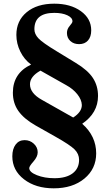

<svg xmlns="http://www.w3.org/2000/svg" viewBox="-20 -850 600 1044"><path d="M208 -307 378 -211Q425 -241 425 -279Q424 -308 400.5 -337.5Q377 -367 340 -387L200 -466Q143 -434 143 -392Q143 -343 208 -307ZM281 -107 173 -168Q110 -204 80 -246.5Q50 -289 50 -346Q50 -452 149 -499Q112 -526 90.5 -569.5Q69 -613 69 -660Q69 -737 125 -783.5Q181 -830 275 -830Q363 -830 419.5 -789.5Q476 -749 476 -685Q476 -650 458.5 -630Q441 -610 410 -610Q381 -610 362.5 -627Q344 -644 344 -671Q344 -692 359 -709Q374 -726 374 -734Q374 -754 346 -767Q318 -780 275 -780Q167 -780 167 -691Q167 -665 189 -641.5Q211 -618 287 -572L392 -508Q458 -468 485.5 -425.5Q513 -383 513 -328Q513 -236 427 -177Q503 -110 503 -16Q503 68 439 121Q375 174 272 174Q174 174 110.5 125Q47 76 47 0Q47 -40 65 -64Q83 -88 114 -88Q143 -88 164 -68.5Q185 -49 185 -22Q185 2 162 28Q139 54 139 64Q139 86 180.5 102.5Q222 119 276 119Q340 119 375 92.5Q410 66 410 19Q410 -13 385.5 -37.5Q361 -62 281 -107Z"/></svg>

Font: Libre Baskerville
Style: Bold
Weight: 700
Designer: Pablo Impallari, Rodrigo Fuenzalida
Foundry: Pablo Impallari, Rodrigo Fuenzalida
Version: Version 1.000